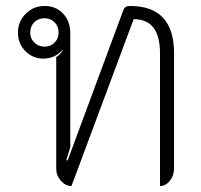

<svg xmlns="http://www.w3.org/2000/svg" viewBox="-20 -613 672 642"><path d="M168 -49V-422Q182 -431 190 -445L189 -446Q163 -417 125 -417Q90 -417 65 -442Q40 -467 40 -504Q40 -541 66 -567Q92 -593 129 -593Q167 -593 191 -567.5Q215 -542 215 -501V-121L202 -78L206 -76L392 -578Q395 -586 400 -589.5Q405 -593 415 -593Q562 -593 562 -435V-50Q562 -26 548 -8.5Q534 9 515 9V-435Q515 -549 427 -549L219 9Q199 9 183.5 -8.5Q168 -26 168 -49ZM176 -504Q176 -525 162.5 -538.5Q149 -552 129 -552Q108 -552 94.5 -538.5Q81 -525 81 -504Q81 -484 95 -470.5Q109 -457 129 -457Q149 -457 162.5 -470.5Q176 -484 176 -504Z"/></svg>

Font: K2D Thin
Style: Regular
Weight: 100
Designer: Katatrad Aksorn Co.,Ltd.
Foundry: Cadson Demak Co.,Ltd.
Version: Version 1.000; ttfautohint (v1.6)